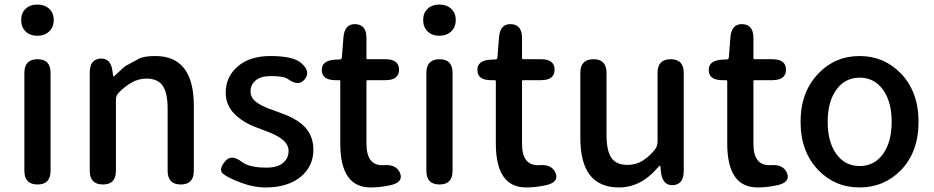

<svg xmlns="http://www.w3.org/2000/svg" viewBox="-20 -810 4101 843"><path d="M145 0Q87 0 87 -60V-490Q87 -550 145 -550Q202 -550 202 -490V-60Q202 0 145 0ZM144 -653Q112 -653 92.5 -672Q73 -691 73 -722Q73 -753 92.5 -771.5Q112 -790 144 -790Q176 -790 196 -771.5Q216 -753 216 -722Q216 -691 196 -672Q176 -653 144 -653Z M432 0Q374 0 374 -60V-491Q374 -550 421 -553Q467 -555 474 -497L476 -481Q477 -474 478.5 -474Q480 -474 493 -486Q524 -517 536 -523Q562 -537 588 -551Q610 -564 662 -564Q831 -564 831 -346V-60Q831 0 774 0Q716 0 716 -60V-332Q716 -403 694 -434Q672 -465 623 -465Q587 -465 555 -446Q528 -430 501 -403Q489 -390 489 -372V-60Q489 0 432 0Z M1147 13Q1092 13 1035 -9Q982 -29 960 -46.5Q938 -64 967 -100Q995 -136 1042 -99Q1075 -74 1150 -74Q1198 -74 1222.5 -94.5Q1247 -115 1247 -147.5Q1247 -180 1211 -204Q1190 -218 1162 -229Q1133 -240 1129.5 -241.5Q1126 -243 1099 -253Q1055 -270 1021 -299Q971 -341 971 -403Q971 -473 1024 -518.5Q1077 -564 1167 -564Q1263 -564 1299 -536Q1346 -498 1319 -463Q1292 -428 1244 -463Q1226 -476 1169 -476Q1125 -476 1102.5 -457Q1080 -438 1080 -408Q1080 -378 1112 -357Q1132 -344 1160 -333Q1188 -323 1191 -322Q1194 -321 1223 -310Q1272 -292 1304 -266Q1356 -223 1356 -152.5Q1356 -82 1303 -36Q1245 13 1147 13Z M1674 7Q1641 13 1607 13Q1474 13 1474 -180V-453Q1474 -458 1469 -458H1453Q1394 -458 1393 -501Q1391 -544 1450 -548L1473 -549Q1480 -550 1481 -557L1488 -647Q1493 -706 1541 -704Q1589 -702 1589 -643V-555Q1589 -550 1594 -550H1672Q1732 -550 1732 -504Q1732 -458 1672 -458H1594Q1589 -458 1589 -453V-179Q1589 -79 1667 -85Q1721 -89 1737 -49Q1752 -8 1690 4Z M1910 0Q1852 0 1852 -60V-490Q1852 -550 1910 -550Q1967 -550 1967 -490V-60Q1967 0 1910 0ZM1909 -653Q1877 -653 1857.5 -672Q1838 -691 1838 -722Q1838 -753 1857.5 -771.5Q1877 -790 1909 -790Q1941 -790 1961 -771.5Q1981 -753 1981 -722Q1981 -691 1961 -672Q1941 -653 1909 -653Z M2357 7Q2324 13 2290 13Q2157 13 2157 -180V-453Q2157 -458 2152 -458H2136Q2077 -458 2076 -501Q2074 -544 2133 -548L2156 -549Q2163 -550 2164 -557L2171 -647Q2176 -706 2224 -704Q2272 -702 2272 -643V-555Q2272 -550 2277 -550H2355Q2415 -550 2415 -504Q2415 -458 2355 -458H2277Q2272 -458 2272 -453V-179Q2272 -79 2350 -85Q2404 -89 2420 -49Q2435 -8 2373 4Z M2697 13Q2528 13 2528 -204V-490Q2528 -550 2586 -550Q2643 -550 2643 -490V-218Q2643 -148 2664.5 -117Q2686 -86 2735 -86Q2773 -86 2802.5 -105Q2832 -124 2855 -153Q2867 -168 2867 -187V-490Q2867 -550 2925 -550Q2982 -550 2982 -490V-59Q2982 0 2935 3Q2889 5 2882 -54L2880 -76Q2879 -83 2877.5 -83Q2876 -83 2865 -71Q2793 13 2697 13Z M3373 7Q3340 13 3306 13Q3173 13 3173 -180V-453Q3173 -458 3168 -458H3152Q3093 -458 3092 -501Q3090 -544 3149 -548L3172 -549Q3179 -550 3180 -557L3187 -647Q3192 -706 3240 -704Q3288 -702 3288 -643V-555Q3288 -550 3293 -550H3371Q3431 -550 3431 -504Q3431 -458 3371 -458H3293Q3288 -458 3288 -453V-179Q3288 -79 3366 -85Q3420 -89 3436 -49Q3451 -8 3389 4Z M3574 -62Q3495 -143 3495 -275Q3495 -407 3574 -488Q3647 -564 3754 -564Q3861 -564 3935 -488Q4013 -407 4013 -275Q4013 -143 3935 -62Q3861 13 3754 13Q3647 13 3574 -62ZM3652 -134Q3690 -81 3754.5 -81Q3819 -81 3857 -134Q3895 -187 3895 -275Q3895 -363 3857 -416Q3819 -469 3754.5 -469Q3690 -469 3652 -416Q3614 -363 3614 -275Q3614 -187 3652 -134Z"/></svg>

Font: Resource Han Rounded JP Medium
Style: Regular
Weight: 500
Designer: Cyano Hao (round all glyphs); Ryoko NISHIZUKA 西塚涼子 (kana, bopomofo & ideographs); Paul D. Hunt (Latin, Greek & Cyrillic)
Foundry: Cyano Hao
Version: 0.990